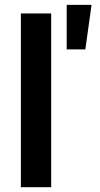

<svg xmlns="http://www.w3.org/2000/svg" viewBox="-20 -784 417 804"><path d="M194.3 -727.5V0H67.4V-727.5ZM259.3 -577.1V-763.7H363.3L337.4 -577.1Z"/></svg>

Font: Inter SemiBold
Style: Regular
Weight: 600
Designer: Rasmus Andersson
Foundry: rsms
Version: Version 4.001;git-9221beed3